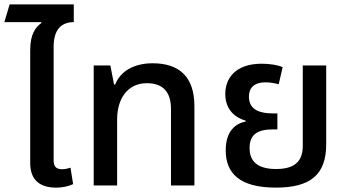

<svg xmlns="http://www.w3.org/2000/svg" viewBox="-29 -847 1587 877"><path d="M216 -115V-634C216 -719 258 -746 308 -746V-827H15L-9 -746H159L160 -742C133 -722 109 -692 109 -617V-102C109 -18 161 10 227 10C253 10 279 6 305 -6L293 -81C281 -77 267 -74 256 -74C227 -74 216 -86 216 -115Z M399 0H506V-301C506 -398 555 -467 642 -467C714 -467 752 -428 752 -350V0H859V-362C859 -497 789 -558 668 -558C581 -558 520 -520 497 -461H492L475 -548H399Z M1231 10C1389 10 1461 -49 1461 -188V-548H1354V-182C1354 -117 1325 -75 1232 -75C1136 -75 1111 -120 1111 -171C1111 -231 1145 -256 1218 -256H1238V-329H1218C1163 -329 1108 -342 1108 -406C1108 -445 1132 -471 1183 -471C1206 -471 1230 -466 1244 -462L1262 -540C1242 -550 1202 -556 1167 -556C1045 -556 1000 -488 1000 -418C1000 -342 1050 -308 1093 -296V-292C1049 -283 1002 -251 1002 -160C1002 -57 1064 10 1231 10Z"/></svg>

Font: Noto Sans Thai Medium
Style: Regular
Weight: 500
Designer: Monotype Design Team
Foundry: Monotype Imaging Inc.
Version: Version 1.901